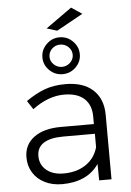

<svg xmlns="http://www.w3.org/2000/svg" viewBox="-61 -974 696 1022"><g transform="rotate(-5 287.0 -463.0)"><path d="M427 0 426 -88Q395 -42 345 -19.5Q295 3 230 3Q177 3 136.5 -17.5Q96 -38 74 -74Q52 -110 52 -155Q52 -223 104.5 -262Q157 -301 249 -301H425V-341Q425 -403 388 -437Q351 -471 280 -471Q196 -471 111 -408L81 -454Q134 -491 182 -508.5Q230 -526 292 -526Q387 -526 439 -478.5Q491 -431 492 -347L493 0ZM426 -177V-249H257Q188 -249 152 -226Q116 -203 116 -157Q116 -110 150.5 -81.5Q185 -53 242 -53Q312 -53 360.5 -85.5Q409 -118 426 -177ZM383 -678Q383 -638 353.5 -609Q324 -580 283 -580Q242 -580 212.5 -609Q183 -638 183 -678Q183 -718 212.5 -747.5Q242 -777 283 -777Q324 -777 353.5 -747.5Q383 -718 383 -678ZM221 -678Q221 -654 239.5 -636.5Q258 -619 283 -619Q308 -619 326.5 -636.5Q345 -654 345 -678Q345 -703 326.5 -720.5Q308 -738 283 -738Q257 -738 239 -720.5Q221 -703 221 -678ZM358 -929 415 -891 274 -813 219 -830Z"/></g></svg>

Font: Gontserrat Light
Style: Regular
Weight: 300
Designer: Julieta Ulanovsky
Foundry: Julieta Ulanovsky
Version: Version 6.001